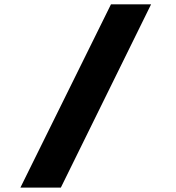

<svg xmlns="http://www.w3.org/2000/svg" viewBox="-20 -720 807 882"><path d="M73.7 141.8 489.7 -700H674L259.5 141.8Z"/></svg>

Font: Lexend Peta
Style: Regular
Weight: 400
Designer: Bonnie Shaver-Troup, Thomas Jockin
Foundry: Lexend
Version: Version 1.007